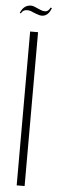

<svg xmlns="http://www.w3.org/2000/svg" viewBox="-60 -842 257 869"><g transform="rotate(5 68.5 -408.0)"><path d="M2 -777 -3 -779Q12 -816 45 -816Q55 -816 67 -810L88 -801Q98 -796 110 -796Q125 -796 134 -815L140 -813Q126 -775 97 -775Q86 -775 69 -782L56 -787Q43 -794 29 -794Q10 -794 2 -777ZM51 -699H87V0H51Z"/></g></svg>

Font: Moniqa ExtLt Narrow Display
Style: Regular
Weight: 200
Width: 4
Designer: Rajesh Rajput
Foundry: Rajesh Rajput
Version: Version 1.000